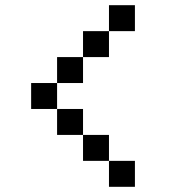

<svg xmlns="http://www.w3.org/2000/svg" viewBox="-20 -620 740 740"><path d="M400 -500H300V-400H400ZM100 -200H200V-300H100ZM200 -100H300V-200H200ZM200 -300H300V-400H200ZM300 0H400V-100H300ZM400 100H500V0H400ZM400 -500H500V-600H400Z"/></svg>

Font: FT88
Style: Regular
Weight: 400
Designer: Ange Degheest & Mandy Elbé
Foundry: Velvetyne Type Foundry
Version: Version 1.000;FEAKit 1.0